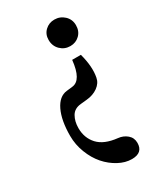

<svg xmlns="http://www.w3.org/2000/svg" viewBox="-175 -535 699 822"><g transform="rotate(-30 174.5 -124.0)"><path d="M240.2 -333Q211.9 -333 191.9 -352.5Q171.9 -372.1 171.9 -402.3Q171.9 -430.2 190.7 -448Q209.5 -465.8 236.3 -465.8Q264.6 -465.8 284.9 -446.8Q305.2 -427.7 305.2 -398.9Q305.2 -369.6 286.4 -351.3Q267.6 -333 240.2 -333ZM226.6 217.8Q194.3 217.8 161.6 200.2Q128.9 182.6 103.5 153.6Q78.1 124.5 62.3 83.7Q46.4 43 46.4 -0.5Q46.4 -76.7 68.8 -123.5Q91.3 -170.4 130.4 -174.8L159.7 -178.2Q207 -183.1 216.8 -278.3H259.8Q278.3 -210.4 268.6 -160.6Q264.2 -135.7 241 -118.9Q217.8 -102.1 184.1 -99.1L154.8 -96.2Q122.1 -93.3 107.9 -69.1Q93.8 -44.9 93.8 -11.2Q93.8 37.1 124 70.1Q154.3 103 219.2 109.9Q244.1 112.3 262.7 127.9Q281.2 143.6 281.2 168.9Q281.2 217.8 226.6 217.8Z"/></g></svg>

Font: Elstob Medium
Style: Regular
Weight: 500
Designer: Peter S. Baker
Version: Version 1.015